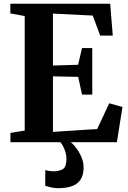

<svg xmlns="http://www.w3.org/2000/svg" viewBox="-20 -763 688 1030"><path d="M112.5 -62.5V-677L35.5 -691V-743H571L585 -572H517.5L477.5 -679.5L264 -690V-411.5L399 -415.5L420 -505H475V-255.5H420L399.5 -350.5L264 -353.5V-55.5L501.5 -71L566 -209L637 -189L607 0H36V-50ZM293 246.5Q275.5 246.5 255.5 242.5Q235.5 238.5 222.5 233L223 149.5Q233 152.5 245.5 154.2Q258 156 264.5 156Q298.5 156 317.5 144Q336.5 132 336.5 88.5Q336.5 71 331 52.8Q325.5 34.5 317.8 20.2Q310 6 304 0H341.5H360Q371.5 8.5 387.8 29.5Q404 50.5 416.8 79.5Q429.5 108.5 428.5 141Q427 179.5 410.5 202.8Q394 226 364 236.2Q334 246.5 293 246.5Z"/></svg>

Font: Merriweather 48pt
Style: Bold
Weight: 700
Version: Version 2.100